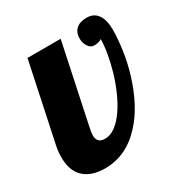

<svg xmlns="http://www.w3.org/2000/svg" viewBox="-139 -618 684 722"><g transform="rotate(-30 202.5 -257.0)"><path d="M-8.8 -111.8Q-8.8 -136.2 -3.9 -160.2L67.9 -500H211.9L140.1 -160.2Q134.8 -136.2 134.8 -124Q134.8 -108.4 143.1 -99.6Q151.4 -90.8 168.9 -90.8Q192.4 -90.8 214.8 -107.4Q237.3 -124 257.3 -153.3Q275.9 -180.2 291.7 -215.8Q307.6 -251.5 318.8 -289.6Q329.6 -326.7 335.7 -362.1Q341.8 -397.5 341.8 -424.8Q339.8 -420.4 327.6 -417.5Q319.8 -415 310.1 -415Q293 -415 283.2 -431.6Q273.9 -445.8 273.9 -465.8Q273.9 -490.2 289.6 -505.1Q305.2 -520 335.9 -520Q369.1 -520 385.3 -493.2Q398.9 -470.7 398.9 -433.1Q398.9 -391.6 391.8 -343.3Q384.8 -294.9 370.6 -248Q336.4 -136.7 278.3 -72.8Q208 5.9 113.8 5.9Q55.7 5.9 23.4 -23.7Q-8.8 -53.2 -8.8 -111.8Z"/></g></svg>

Font: Pattaya
Style: Regular
Weight: 400
Designer: Pablo Impallari / Thai characters Designed by Thanarat Vachiruckul and Suppakit Chalermlarp
Foundry: Pablo Impallari
Version: Version 1.007;September 16, 2023;FontCreator 15.0.0.2934 64-